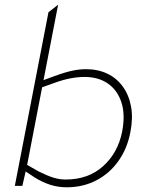

<svg xmlns="http://www.w3.org/2000/svg" viewBox="-20 -790 632 816"><path d="M263 6Q226 6 192.5 -5Q159 -16 127 -36L79 -68L85 -95L145 -61Q179 -44 205.5 -35.5Q232 -27 259 -27Q355 -27 418 -83.5Q481 -140 499 -230Q513 -303 496 -355Q479 -407 438.5 -435Q398 -463 339 -463Q311 -463 279.5 -457Q248 -451 215 -439L159 -419L93 -77L91 -70L75 0H43L186 -738L227 -770L161 -429L158 -447L210 -466Q256 -483 287 -489.5Q318 -496 345 -496Q396 -496 436 -477Q476 -458 502 -422Q528 -386 537 -337Q546 -288 534 -228Q521 -159 483.5 -106Q446 -53 389.5 -23.5Q333 6 263 6Z"/></svg>

Font: REM Medium Thin
Style: Italic
Weight: 250
Italic angle: -11°
Version: Version 1.005;gftools[0.9.28]